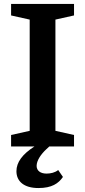

<svg xmlns="http://www.w3.org/2000/svg" viewBox="-20 -740 430 970"><path d="M354 -662V-720H36V-662L130 -641V-79L36 -58V0H154C93 39 63 80 63 125C63 176 101 210 174 210C242 210 275 187 298 154L274 119C258 132 236 137 215 137C184 137 165 122 165 98C165 71 187 39 214 14C219 9 224 4 229 0H354V-58L260 -79V-641Z"/></svg>

Font: Domine
Style: Bold
Weight: 700
Designer: Pablo Impallari, Rodrigo Fuenzalida, Brenda Gallo
Foundry: Pablo Impallari, Rodrigo Fuenzalida, Brenda Gallo
Version: Version 2.000